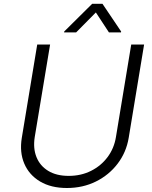

<svg xmlns="http://www.w3.org/2000/svg" viewBox="-20 -957 784 990"><path d="M656.6 -727.3H723L643.5 -245.7Q631 -171.5 586.6 -113.1Q542.3 -54.7 474.6 -21.1Q407 12.4 324.9 12.4Q243.3 12.4 186.8 -21.1Q130.3 -54.7 105.3 -113.1Q80.3 -171.5 92.3 -245.7L171.9 -727.3H238.3L159.1 -250.4Q149.9 -192.5 168 -147.2Q186.1 -101.9 228.5 -76Q271 -50.1 334.2 -50.1Q397.7 -50.1 449.4 -76Q501.1 -101.9 534.8 -147.2Q568.5 -192.5 577.8 -250.4ZM372.4 -789.8 474.3 -892.8 541.8 -789.8H604L604.5 -794.7L508.3 -937.5H455.4L311.2 -794.7L310.3 -789.8Z"/></svg>

Font: Inter Light  BETA
Style: Italic
Weight: 300
Italic angle: 9.39999°
Designer: Rasmus Andersson
Foundry: rsms
Version: Version 3.011;git-f93a4a705